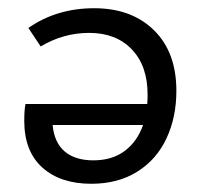

<svg xmlns="http://www.w3.org/2000/svg" viewBox="-20 -441 490 467"><path d="M409 -220Q409 -156 385 -104.5Q361 -53 314 -23.5Q267 6 202 6Q127 6 83 -33.5Q39 -73 39 -147Q39 -174 42 -188H338Q339 -195 339 -211Q339 -281 300.5 -321Q262 -361 197 -361Q134 -361 79 -328L49 -373Q118 -421 209 -421Q300 -421 354.5 -367.5Q409 -314 409 -220ZM328 -137H108Q112 -94 137.5 -72.5Q163 -51 207 -51Q253 -51 283.5 -74Q314 -97 328 -137Z"/></svg>

Font: Ysabeau Infant Medium
Style: Regular
Weight: 500
Designer: Christian Thalmann (Catharsis Fonts)
Version: Version 0.003